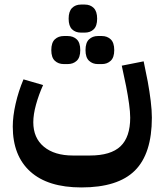

<svg xmlns="http://www.w3.org/2000/svg" viewBox="-20 -661 722 842"><path d="M337 161Q190 161 113 91.5Q36 22 36 -106Q36 -151 48.5 -206Q61 -261 83 -313L169 -288Q150 -246 138 -202.5Q126 -159 126 -125Q126 -56 172.5 -17.5Q219 21 300 21H374Q466 21 508.5 -19.5Q551 -60 551 -145Q551 -170 546 -206Q541 -242 533 -283L514 -373L610 -392L628 -303Q636 -259 641 -218Q646 -177 646 -145Q646 13 571.5 87Q497 161 337 161ZM409 -380Q386 -380 370.5 -394.5Q355 -409 355 -441Q355 -474 370.5 -488.5Q386 -503 409 -503H427Q450 -503 465.5 -488.5Q481 -474 481 -441Q481 -409 465.5 -394.5Q450 -380 427 -380ZM260 -380Q236 -380 220.5 -394.5Q205 -409 205 -441Q205 -474 220.5 -488.5Q236 -503 260 -503H277Q301 -503 316.5 -488.5Q332 -474 332 -441Q332 -409 316.5 -394.5Q301 -380 277 -380ZM335 -518Q311 -518 296 -532.5Q281 -547 281 -579Q281 -611 296 -626Q311 -641 335 -641H352Q376 -641 391 -626Q406 -611 406 -579Q406 -547 391 -532.5Q376 -518 352 -518Z"/></svg>

Font: IBM Plex Sans Arabic SmBld
Style: Regular
Weight: 600
Designer: Mike Abbink, Paul van der Laan, Pieter van Rosmalen, Wael Morcos, Khajak Apelian
Foundry: Bold Monday
Version: Version 1.005